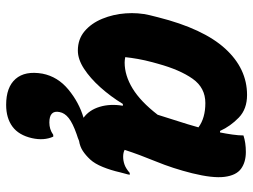

<svg xmlns="http://www.w3.org/2000/svg" viewBox="-122 -470 843 640"><g transform="rotate(90 300.0 -150.5)"><path d="M297 -552Q344 -552 372.5 -524.5Q401 -497 417 -462H422Q426 -482 429 -503Q432 -524 432 -540Q456 -548 487 -548Q521 -548 543 -532Q565 -516 570 -477Q575 -438 558 -369Q542 -305 519 -249Q496 -193 480 -144Q489 -139 503 -139Q516 -139 529 -143.5Q542 -148 557 -161H563Q562 -154 559.5 -146Q557 -138 555 -129Q548 -98 537 -71Q526 -44 512 -29Q498 -14 483.5 -4.5Q469 5 450 8Q441 12 428 16Q391 29 374 42.5Q357 56 354 73Q347 107 389 107Q400 107 410 104Q420 101 430 94H436Q450 125 441 165Q431 209 402.5 230Q374 251 330 251Q271 251 243.5 219.5Q216 188 226 130Q236 79 279 43.5Q322 8 373 -7Q347 -26 336.5 -61Q326 -96 333 -138H327Q302 -97 271.5 -63Q241 -29 209.5 -8.5Q178 12 149 12Q111 12 84.5 -10.5Q58 -33 43 -69.5Q28 -106 25 -147.5Q22 -189 31 -227L38 -255Q76 -406 142.5 -479Q209 -552 297 -552ZM171 -146Q176 -145 180.5 -144.5Q185 -144 189 -144Q232 -144 275.5 -170.5Q319 -197 363 -254Q373 -287 384 -320.5Q395 -354 405 -390Q374 -413 324 -413Q273 -413 243 -370.5Q213 -328 193 -255L188 -237Q181 -211 177 -188Q173 -165 171 -146Z"/></g></svg>

Font: Recursive Mn Csl St XBd
Style: Italic
Weight: 800
Italic angle: -15°
Monospace: yes
Version: Version 1.079;hotconv 1.0.112;makeotfexe 2.5.65598; ttfautoh